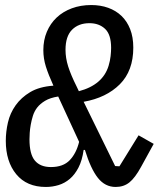

<svg xmlns="http://www.w3.org/2000/svg" viewBox="-20 -730 640 762"><path d="M162 12Q86 12 44.5 -38.5Q3 -89 3 -171Q3 -207 11.5 -244Q20 -281 42 -312Q64 -343 100 -364.5Q136 -386 192 -390Q172 -434 162 -466Q152 -498 152 -531Q152 -571 166 -604Q180 -637 205 -660.5Q230 -684 265 -697Q300 -710 342 -710Q379 -710 409.5 -699Q440 -688 462 -667Q484 -646 496.5 -614.5Q509 -583 509 -541Q509 -449 455.5 -395.5Q402 -342 312 -326L437 -71L454 -70L530 -193L590 -159L540 -68Q516 -24 493.5 -6Q471 12 439 12Q397 12 368.5 -24Q340 -60 317 -135H312Q306 -93 291.5 -65Q277 -37 257 -20Q237 -3 212.5 4.5Q188 12 162 12ZM182 -67Q231 -67 257 -94.5Q283 -122 294 -167L211 -347Q179 -342 159 -330Q139 -318 127.5 -303Q116 -288 110.5 -270Q105 -252 102 -235Q99 -218 98 -203Q97 -188 97 -177Q97 -118 118.5 -92.5Q140 -67 182 -67ZM335 -638Q292 -638 266 -612Q240 -586 240 -532Q240 -500 250.5 -466.5Q261 -433 284 -387L293 -368Q388 -393 411 -469Q417 -489 419 -507.5Q421 -526 421 -540Q421 -593 397 -615.5Q373 -638 335 -638Z"/></svg>

Font: IBM Plex Mono Text
Style: Italic
Weight: 450
Italic angle: -9°
Monospace: yes
Designer: Mike Abbink, Paul van der Laan, Pieter van Rosmalen
Foundry: Bold Monday
Version: Version 2.1